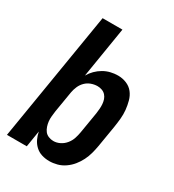

<svg xmlns="http://www.w3.org/2000/svg" viewBox="-180 -838 859 948"><g transform="rotate(30 250.0 -363.5)"><path d="M248 8Q225 8 204.5 1.5Q184 -5 168.5 -19.5Q153 -34 144 -53Q135 -72 131 -93L116 0H3L124 -735H237L190 -446Q201 -465 216.5 -480.5Q232 -496 251 -507Q270 -518 291 -523Q312 -528 332 -528Q358 -528 381 -518.5Q404 -509 418.5 -490.5Q433 -472 439.5 -448Q446 -424 448.5 -399.5Q451 -375 448.5 -349Q446 -323 442 -298L422 -178Q418 -155 412 -133Q406 -111 395.5 -90Q385 -69 370 -50.5Q355 -32 335 -18Q315 -4 292.5 2Q270 8 248 8ZM216 -88Q235 -88 253 -97Q271 -106 284 -122Q297 -138 303 -156.5Q309 -175 312 -193L332 -313Q334 -327 335 -340.5Q336 -354 335 -367Q334 -380 330 -392Q326 -404 317.5 -413.5Q309 -423 296.5 -427.5Q284 -432 271 -432Q253 -432 235 -425.5Q217 -419 203.5 -405.5Q190 -392 182.5 -374.5Q175 -357 172 -340L152 -220Q150 -205 148.5 -190Q147 -175 148.5 -161Q150 -147 154.5 -133.5Q159 -120 167 -109.5Q175 -99 188.5 -93.5Q202 -88 216 -88Z"/></g></svg>

Font: Iosevka Curly
Style: Bold Italic
Weight: 700
Italic angle: -9°
Monospace: yes
Designer: Belleve Invis
Foundry: Belleve Invis
Version: Version 22.1.2; ttfautohint (v1.8.4)